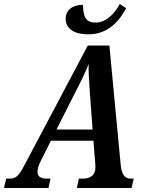

<svg xmlns="http://www.w3.org/2000/svg" viewBox="-64 -942 726 962"><path d="M380 -770C479 -770 536 -840 568 -901L536 -922C516 -884 474 -829 415 -829C368 -829 352 -855 352 -918C299 -918 265 -891 265 -848C265 -806 296 -770 380 -770ZM-44 0H179L189 -47H171C139 -47 124 -58 124 -82C124 -96 129 -114 142 -139L191 -237H404L413 -127C413 -120 414 -110 414 -103C414 -64 389 -47 351 -47H331L321 0H595L606 -47H591C556 -47 544 -75 540 -124L484 -714H376L64 -125C31 -61 17 -47 -15 -47H-33ZM312 -477C344 -539 361 -573 380 -621C379 -573 383 -527 387 -468L400 -293H219Z"/></svg>

Font: Noto Serif Condensed SemiBold
Style: Italic
Weight: 600
Width: 3
Italic angle: -12°
Designer: Monotype Design Team
Foundry: Monotype Imaging Inc.
Version: Version 2.014